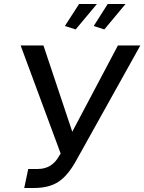

<svg xmlns="http://www.w3.org/2000/svg" viewBox="-20 -937 721 959"><path d="M358 -790 304 -807 375 -917H464ZM501 -790 448 -807 518 -917H607ZM101 2 121 -93H169Q241 -93 277 -161L283 -170L83 -710H197L341 -279L569 -710H681L360 -134Q319 -60 272 -29Q225 2 149 2Z"/></svg>

Font: Raleway-v4020 SemiBold
Style: Italic
Weight: 600
Italic angle: -12°
Designer: Matt McInerney, Pablo Impallari, Rodrigo Fuenzalida
Foundry: Matt McInerney, Pablo Impallari, Rodrigo Fuenzalida
Version: Version 4.020;PS 004.020;hotconv 1.0.88;makeotf.lib2.5.64775